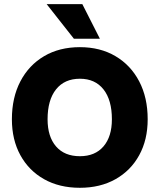

<svg xmlns="http://www.w3.org/2000/svg" viewBox="-20 -884 758 912"><path d="M201.5 -864.5H371L454.5 -700H331ZM36.5 -317.5Q36.5 -420.5 76.8 -497.5Q117 -574.5 189.5 -617.2Q262 -660 359.5 -660Q456 -660 528.5 -617.2Q601 -574.5 641.2 -497.5Q681.5 -420.5 681.5 -317.5Q681.5 -220 641.2 -146.8Q601 -73.5 528.5 -32.8Q456 8 359.5 8Q262 8 189.5 -32.8Q117 -73.5 76.8 -146.8Q36.5 -220 36.5 -317.5ZM511.5 -317.5Q511.5 -409 471.5 -459.5Q431.5 -510 359.5 -510Q286.5 -510 246.2 -459.5Q206 -409 206 -317.5Q206 -235 246.2 -188.5Q286.5 -142 359.5 -142Q431.5 -142 471.5 -188.5Q511.5 -235 511.5 -317.5Z"/></svg>

Font: Overused Grotesk ExtraBold
Style: Regular
Weight: 800
Version: Version 0.004